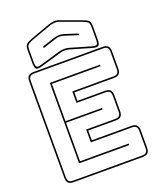

<svg xmlns="http://www.w3.org/2000/svg" viewBox="-176 -1094 1007 1212"><g transform="rotate(-20 327.0 -488.5)"><path d="M105 10Q81 10 70 -1Q59 -12 59 -36V-684Q59 -708 70 -719Q81 -730 105 -730H569Q593 -730 604 -719Q615 -708 615 -684V-567Q615 -543 604 -532Q593 -521 569 -521H303V-464H488Q512 -464 523 -453Q534 -442 534 -418V-311Q534 -287 523 -276Q512 -265 488 -265H303V-199H569Q593 -199 604 -188Q615 -177 615 -153V-36Q615 -12 604 -1Q593 10 569 10ZM569 0Q588 0 596.5 -8.5Q605 -17 605 -36V-153Q605 -172 596.5 -180.5Q588 -189 569 -189H293V-275H488Q507 -275 515.5 -283.5Q524 -292 524 -311V-418Q524 -437 515.5 -445.5Q507 -454 488 -454H293V-531H569Q588 -531 596.5 -539.5Q605 -548 605 -567V-684Q605 -703 596.5 -711.5Q588 -720 569 -720H105Q86 -720 77.5 -711.5Q69 -703 69 -684V-36Q69 -17 77.5 -8.5Q86 0 105 0ZM515 -100V-90H178V-630H515V-620H188V-369H434V-359H188V-100ZM455 -850 368 -878Q361 -880 353.5 -882Q346 -884 336 -884Q326 -884 318.5 -882Q311 -880 304 -878L217 -850V-861L300 -888Q309 -890 317 -892Q325 -894 336 -894Q347 -894 355 -892Q363 -890 372 -888L455 -861ZM305 -797Q322 -801 336 -801Q350 -801 367 -797L504 -757Q530 -749 538 -755Q546 -761 546 -788V-869Q546 -896 537.5 -904Q529 -912 504 -922L367 -972Q360 -975 352 -976Q344 -977 335 -977Q326 -976 315.5 -974Q305 -972 296 -968L168 -922Q144 -912 135.5 -904Q127 -896 127 -869V-788Q127 -761 135 -755Q143 -749 168 -757ZM171 -747Q138 -737 127.5 -744.5Q117 -752 117 -788V-869Q117 -900 127 -910Q137 -920 165 -931L292 -977Q302 -981 313.5 -983.5Q325 -986 335 -987Q345 -987 354 -986Q363 -985 370 -981L508 -931Q538 -920 547 -910Q556 -900 556 -869V-788Q556 -753 545.5 -745Q535 -737 501 -747L364 -787Q348 -791 336 -791Q324 -791 308 -787Z"/></g></svg>

Font: Bungee Outline
Style: Regular
Weight: 400
Designer: David Jonathan Ross
Foundry: David Jonathan Ross
Version: Version 1.001;PS 1.0;hotconv 1.0.72;makeotf.lib2.5.5900